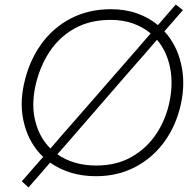

<svg xmlns="http://www.w3.org/2000/svg" viewBox="-20 -766 858 845"><path d="M105.5 59 76 32Q100.5 3.5 123.8 -23Q147 -49.5 170 -75.5Q110.5 -132 88 -215.5Q75.5 -260 75.5 -308Q75.5 -349.5 85 -394Q107 -495.5 160.2 -570Q213.5 -644.5 292 -685Q370.5 -725.5 468 -725.5Q531 -725.5 583.2 -707Q635.5 -688.5 675 -655.5L714 -700.5Q733.5 -723 753.5 -746L785 -721.5Q764 -697.5 743.8 -674.2Q723.5 -651 703.5 -628Q757 -570 776.5 -486.5Q786.5 -445 786.5 -400.5Q786.5 -356.5 776.5 -309.5Q756 -215 704.2 -143.2Q652.5 -71.5 575.2 -31Q498 9.5 402.5 9.5Q342 9.5 291.2 -6.2Q240.5 -22 200.5 -50.5Q177 -23 153.5 4Q130 31 105.5 59ZM135.5 -386Q126.5 -344 126.5 -305.5Q126.5 -266 136 -230.5Q154 -160 202 -112.5Q226 -140.5 250.8 -169Q275.5 -197.5 302.5 -228L524.5 -482.5Q556.5 -519.5 586 -553Q615 -586.5 643 -619Q609.5 -647 565.2 -662.8Q521 -678.5 467.5 -678.5Q375 -678.5 307.2 -640.2Q239.5 -602 196.5 -535.8Q153.5 -469.5 135.5 -386ZM403 -37.5Q493.5 -37.5 560.2 -76Q627 -114.5 668.8 -178.2Q710.5 -242 726 -318Q735 -361.5 735 -402Q735 -438 728 -471Q713 -541.5 671 -591Q644 -560 616.5 -528Q588.5 -496 558 -461.5L331.5 -200.5Q305.5 -170.5 281 -142.2Q256.5 -114 232.5 -87Q266.5 -63 309.5 -50.2Q352.5 -37.5 403 -37.5Z"/></svg>

Font: Heraclito ExtraLight
Style: Italic
Weight: 200
Italic angle: -12°
Designer: Kostas Bartsokas (font) & Cristiano Sobral (main changes)
Foundry: Kostas Bartsokas (font) & Cristiano Sobral (main changes)
Version: Version 1.00;July 8, 2020;FontCreator 13.0.0.2655 64-bit